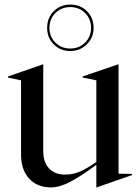

<svg xmlns="http://www.w3.org/2000/svg" viewBox="-20 -804 612 839"><path d="M72 -128V-453L15 -465V-470L168 -523H169V-144Q169 -94 195 -67.5Q221 -41 264 -41Q298 -41 328.5 -54Q359 -67 401 -96V-453L341 -465V-470L497 -523H498V-45L557 -44V-39L402 15H401V-84Q334 -34 287 -9.5Q240 15 203 15Q143 15 107.5 -23.5Q72 -62 72 -128ZM186 -682Q186 -726 215 -755Q244 -784 287 -784Q331 -784 360 -755Q389 -726 389 -682Q389 -640 359.5 -610.5Q330 -581 287 -581Q244 -581 215 -610Q186 -639 186 -682ZM287 -592Q326 -592 352 -618Q378 -644 378 -682Q378 -721 352 -747Q326 -773 287 -773Q248 -773 222 -747Q196 -721 196 -682Q196 -644 222 -618Q248 -592 287 -592Z"/></svg>

Font: Nyght Serif
Style: Regular
Weight: 400
Designer: Maksym Kobuzan
Version: Version 0.410;July 4, 2025;FontCreator 15.0.0.2958 64-bit